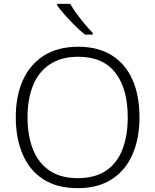

<svg xmlns="http://www.w3.org/2000/svg" viewBox="-20 -968 808 998"><path d="M705 -358Q705 -249 669 -166Q633 -83 561.5 -36.5Q490 10 384 10Q276 10 204.5 -36.5Q133 -83 97.5 -166.5Q62 -250 62 -359Q62 -468 98.5 -550Q135 -632 207.5 -678.5Q280 -725 387 -725Q490 -725 561 -680.5Q632 -636 668.5 -554Q705 -472 705 -358ZM123 -359Q123 -264 151 -192.5Q179 -121 237 -81.5Q295 -42 384 -42Q474 -42 531.5 -81Q589 -120 616.5 -191.5Q644 -263 644 -358Q644 -507 579.5 -590Q515 -673 387 -673Q298 -673 239 -633.5Q180 -594 151.5 -523.5Q123 -453 123 -359ZM345 -948Q357 -926 377.5 -898Q398 -870 420.5 -843Q443 -816 462 -797V-788H422Q397 -808 369 -835.5Q341 -863 316.5 -891Q292 -919 277 -940V-948Z"/></svg>

Font: Noto Sans Arabic UI Lt
Style: Regular
Weight: 300
Designer: Monotype Design Team, Nadine Chahine and Nizar Qandah
Foundry: Monotype Imaging Inc.
Version: Version 2.010; ttfautohint (v1.8.4.7-5d5b)